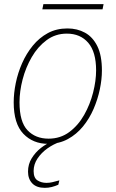

<svg xmlns="http://www.w3.org/2000/svg" viewBox="-20 -683 557 925"><path d="M212 10Q139 10 92.5 -38.5Q46 -87 46 -190Q46 -234 56 -283Q66 -332 86.5 -378.5Q107 -425 138 -463Q169 -501 210.5 -523.5Q252 -546 305 -546Q352 -546 389.5 -525.5Q427 -505 449 -460.5Q471 -416 471 -343Q471 -301 461 -253Q451 -205 431 -158.5Q411 -112 380 -74Q349 -36 307 -13Q265 10 212 10ZM214 -15Q271 -15 314 -47Q357 -79 385.5 -129.5Q414 -180 428.5 -237Q443 -294 443 -344Q443 -433 405 -477Q367 -521 302 -521Q247 -521 204.5 -489.5Q162 -458 133 -408Q104 -358 89 -300.5Q74 -243 74 -190Q74 -96 112.5 -55.5Q151 -15 214 -15ZM196 222Q156 222 135.5 200.5Q115 179 115 144Q115 108 133 79Q151 50 177.5 29.5Q204 9 228 0H271Q238 11 208.5 32Q179 53 160.5 81Q142 109 142 141Q142 174 160.5 186Q179 198 204 198Q218 198 231 195Q244 192 266 186L261 207Q245 214 229 218Q213 222 196 222ZM184 -638 189 -663H479L474 -638Z"/></svg>

Font: Noto Serif Thin
Style: Italic
Weight: 100
Italic angle: -12°
Designer: Monotype Design Team
Foundry: Monotype Imaging Inc.
Version: Version 2.014; ttfautohint (v1.8.4.7-5d5b)